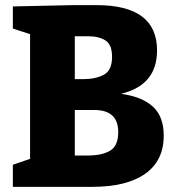

<svg xmlns="http://www.w3.org/2000/svg" viewBox="-20 -727 687 747"><path d="M617 -199Q617 -102 545 -51Q473 0 338 0H30V-86L97 -109V-594L30 -616V-702L263 -707H356Q591 -707 591 -531Q591 -463 556 -421Q521 -379 451 -362Q532 -351 574.5 -312.5Q617 -274 617 -199ZM322 -586H271V-419H301Q353 -419 384.5 -436.5Q416 -454 416 -506Q416 -553 390.5 -569.5Q365 -586 322 -586ZM323 -122Q376 -122 408 -140.5Q440 -159 440 -213Q440 -299 347 -299H271V-122Z"/></svg>

Font: Bitter Pro ExtraBold
Style: Regular
Weight: 800
Designer: Sol Matas, and Bitter project Authors
Foundry: Sol Matas
Version: Version 1.010